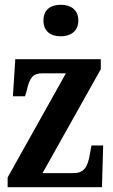

<svg xmlns="http://www.w3.org/2000/svg" viewBox="-20 -784 473 804"><path d="M235 -632C274 -632 308 -652 308 -698C308 -745 274 -764 235 -764C193 -764 162 -745 162 -698C162 -652 193 -632 235 -632ZM12 0H407L412 -175H363L357 -142C347 -80 330 -59 285 -59H158L402 -494V-536H44L34 -381H85L92 -405C104 -459 118 -477 158 -477H256L12 -41Z"/></svg>

Font: Noto Serif Khmer ExtraCondensed
Style: Bold
Weight: 700
Width: 2
Designer: Danh Hong and the Monotype Design Team
Foundry: Monotype Imaging Inc.
Version: Version 2.004